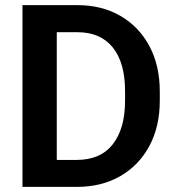

<svg xmlns="http://www.w3.org/2000/svg" viewBox="-20 -731 691 751"><path d="M280.3 0H67.9V-710.9H283.2Q378.4 -710.9 450.9 -668.9Q523.4 -627 564.2 -551Q605 -475.1 605 -373V-337.4Q605 -235.8 564.2 -159.9Q523.4 -84 450.4 -42Q377.4 0 280.3 0ZM283.2 -605H202.1V-105.5H280.3Q373 -105.5 421.1 -166.7Q469.2 -228 469.2 -337.4V-374Q469.2 -485.8 421.1 -545.4Q373 -605 283.2 -605Z"/></svg>

Font: Vazirmatn UI SemiBold
Style: Regular
Weight: 600
Designer: Saber Rastikerdar
Foundry: Saber Rastikerdar
Version: Version 33.003